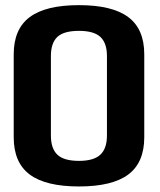

<svg xmlns="http://www.w3.org/2000/svg" viewBox="-20 -700 608 728"><path d="M279.5 7Q405.5 7 466.2 -38.2Q527 -83.5 527 -179.5V-494Q527 -590 466.2 -635.2Q405.5 -680.5 279.5 -680.5Q153.5 -680.5 92.8 -635.2Q32 -590 32 -494V-179.5Q32 -83.5 92.8 -38.2Q153.5 7 279.5 7ZM279.5 -90Q222.5 -90 197.8 -113.2Q173 -136.5 173 -186V-487.5Q173 -537 197.5 -560Q222 -583 279.5 -583Q336 -583 360.8 -559.8Q385.5 -536.5 385.5 -487.5V-186Q385.5 -137 360.5 -113.5Q335.5 -90 279.5 -90Z"/></svg>

Font: Anybody Thin SemiBold
Style: Regular
Weight: 600
Version: Version 1.113;gftools[0.9.25]